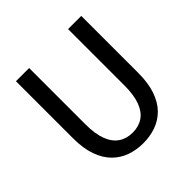

<svg xmlns="http://www.w3.org/2000/svg" viewBox="-184 -854 1019 1019"><g transform="rotate(-45 325.0 -344.5)"><path d="M326 11Q275.8 11 231.4 -4.5Q186.9 -20 153 -53.6Q119 -87.2 99.7 -141.3Q80.4 -195.4 80.4 -272V-700H179.4V-276.6Q179.4 -204.9 197.2 -158.9Q214.9 -112.9 247.8 -90.8Q280.6 -68.7 326 -68.7Q371.7 -68.7 404.3 -90.8Q436.9 -112.9 454.2 -158.9Q471.6 -204.9 471.6 -276.6V-700H570.6V-272Q570.6 -195.4 551.5 -141.3Q532.5 -87.2 498.9 -53.6Q465.3 -20 421 -4.5Q376.7 11 326 11Z"/></g></svg>

Font: Trispace Thin
Style: Regular
Weight: 100
Designer: Tyler Finck
Foundry: Etcetera Type Company
Version: Version 1.210